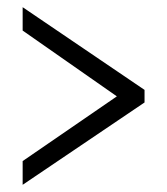

<svg xmlns="http://www.w3.org/2000/svg" viewBox="-20 -625 465 534"><path d="M43 -111V-177L305 -357L43 -540V-605L382 -375V-340Z"/></svg>

Font: Noto Serif Hebrew ExtraCondensed
Style: Regular
Weight: 400
Width: 2
Designer: Monotype Design Team
Foundry: Monotype Imaging Inc.
Version: Version 2.004; ttfautohint (v1.8.4.7-5d5b)